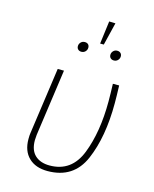

<svg xmlns="http://www.w3.org/2000/svg" viewBox="-124 -912 805 1005"><g transform="rotate(15 279.0 -410.0)"><path d="M480 -424Q480 -241 426 -115.5Q372 10 231 10Q166 10 129 -26Q92 -62 92 -126Q92 -148 94 -159L145 -520H179L128 -158Q126 -138 126 -129Q126 -75 155 -48Q184 -21 234 -21Q353 -21 399.5 -140Q446 -259 446 -425Q446 -466 444 -520H478Q480 -462 480 -424ZM375 -829 345 -706H325L341 -830ZM271 -669Q271 -657 262.5 -648Q254 -639 241 -639Q230 -639 223 -645.5Q216 -652 216 -663Q216 -675 224.5 -684Q233 -693 246 -693Q258 -693 264.5 -686.5Q271 -680 271 -669ZM447 -669Q447 -657 438.5 -648Q430 -639 417 -639Q406 -639 399 -645.5Q392 -652 392 -663Q392 -675 400.5 -684Q409 -693 422 -693Q433 -693 440 -686.5Q447 -680 447 -669Z"/></g></svg>

Font: FiraGO UltraLight
Style: Italic
Weight: 200
Italic angle: -8°
Designer: bBox Type GmbH
Foundry: bBox Type GmbH
Version: Version 1.001